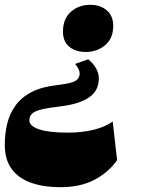

<svg xmlns="http://www.w3.org/2000/svg" viewBox="-63 -590 591 798"><path d="M303.6 -343.6Q325.1 -326 336.4 -305.6Q347.7 -285.3 347.7 -263.9Q347.7 -212.9 307.1 -185.1Q266.4 -157.3 188.9 -148Q136.1 -141.9 108.2 -134.8Q80.3 -127.7 69.7 -117.2Q59.1 -106.7 59.1 -89.4Q59.1 -65.9 100 -52.3Q140.9 -38.7 219.1 -38.7Q278.3 -38.7 327.3 -50.9Q376.3 -63.1 405.4 -85.1L423.7 75.7Q387.3 127.3 328.9 157.6Q270.6 188 188 188Q119 188 66.9 169.9Q14.9 151.7 -14.1 112.9Q-43.1 74 -43.1 11.7Q-43.1 -34.7 -32.9 -76.7Q-22.6 -118.7 2.3 -152.6Q27.1 -186.6 70.3 -208.4Q113.4 -230.1 178.6 -236.9Q214.3 -241.1 233.9 -247.1Q253.4 -253 260.8 -262.4Q268.1 -271.9 268.1 -285.6Q268.1 -293 263.6 -302.6Q259 -312.1 249.3 -324.3ZM312.7 -570Q353.9 -570 380.7 -547.1Q407.6 -524.3 407.6 -482.7Q407.6 -429.9 373.6 -401.9Q339.6 -374 294 -374Q251.4 -374 225.1 -395.6Q198.7 -417.1 198.7 -458.3Q198.7 -511.6 231.4 -540.8Q264.1 -570 312.7 -570Z"/></svg>

Font: Savate ExtraLight
Style: Italic
Weight: 200
Italic angle: -11°
Designer: Max Esnée
Foundry: Plomb Type
Version: Version 2.000